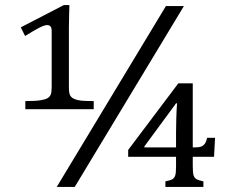

<svg xmlns="http://www.w3.org/2000/svg" viewBox="-20 -691 905 758"><path d="M633 25Q654 21 661.5 16Q669 11 672 1Q675 -9 675 -35V-72H486V-99L684 -362H741V-109H747Q766 -109 774.5 -112.5Q783 -116 788.5 -123.5Q794 -131 798 -147H829L825 -72H741V-35Q741 -8 744.5 2Q748 12 756 16.5Q764 21 783 25V47H633ZM550 -109H675V-167Q675 -189 676 -224Q677 -259 679 -283H675L550 -113ZM252 -347Q252 -331 254 -322.5Q256 -314 261 -308.5Q266 -303 276.5 -299Q287 -295 302.5 -293.5Q318 -292 350 -292V-260H80V-292Q120 -292 139 -295Q158 -298 167 -303Q176 -308 180 -317Q184 -326 184 -347V-569Q184 -581 179.5 -586.5Q175 -592 166 -592Q155 -592 134 -581Q113 -570 79 -549L62 -583L232 -671H254Q254 -664 253 -637Q252 -610 252 -583ZM706 -667 275 47H204L635 -667Z"/></svg>

Font: Myanglish
Style: Regular
Weight: 400
Designer: KyawKyaw ( MaYenGone)
Foundry: TattooFont3D
Version: Version 1.003 December 13, 2014